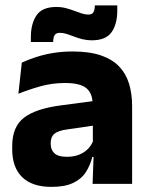

<svg xmlns="http://www.w3.org/2000/svg" viewBox="-20 -700 567 731"><path d="M332.5 0 337 -123 333.5 -130.5V-284L332.5 -304Q332.5 -345 308.5 -364.5Q284.5 -384 228 -384Q178.5 -384 134 -371.5Q89.5 -359 50 -343L63 -461.5Q86.5 -472.5 115.8 -482.2Q145 -492 180.5 -498Q216 -504 256.5 -504Q321 -504 364.5 -489Q408 -474 434 -446.5Q460 -419 471.5 -380.8Q483 -342.5 483 -296.5V0ZM176 11.5Q102.5 11.5 64.5 -25.5Q26.5 -62.5 26.5 -131V-144.5Q26.5 -217 71.2 -251.8Q116 -286.5 213.5 -299L345.5 -316.5L354.5 -224.5L237.5 -207.5Q202 -203 187.5 -191Q173 -179 173 -155.5V-152Q173 -129.5 187.5 -116.2Q202 -103 234 -103Q262 -103 282.2 -111.5Q302.5 -120 315.5 -133.8Q328.5 -147.5 335 -164.5L356.5 -102.5H331.5Q323.5 -70.5 306.8 -44.5Q290 -18.5 258.5 -3.5Q227 11.5 176 11.5ZM329.5 -546.5Q311.5 -546.5 294.8 -550.5Q278 -554.5 262.8 -560.5Q247.5 -566.5 233.8 -570.8Q220 -575 208.5 -575Q194 -575 188.5 -567Q183 -559 182.5 -542.5V-540H97.5V-559Q97.5 -609.5 119 -641.5Q140.5 -673.5 194.5 -673.5Q214 -673.5 231 -669Q248 -664.5 263 -658.8Q278 -653 291.2 -648.8Q304.5 -644.5 316 -644.5Q330 -644.5 335.2 -652.8Q340.5 -661 341 -677V-679.5H426.5V-659Q426.5 -608.5 404.8 -577.5Q383 -546.5 329.5 -546.5Z"/></svg>

Font: Anek Tamil Medium
Style: Bold
Weight: 700
Version: Version 1.003